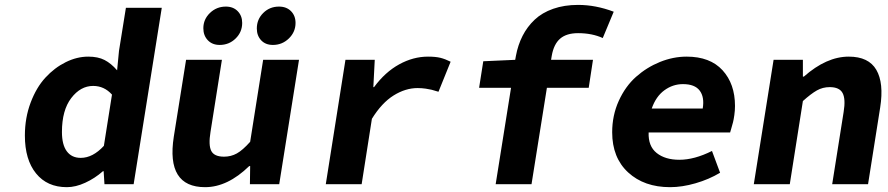

<svg xmlns="http://www.w3.org/2000/svg" viewBox="-20 -755 3638 787"><path d="M253.9 12.2Q173.3 12.2 127.7 -44.2Q82 -100.6 82 -199.2Q82 -272 105.5 -334.2Q128.9 -396.5 166.3 -437Q203.6 -477.5 249.5 -500.2Q295.4 -522.9 341.8 -522.9Q381.8 -522.9 408.7 -509Q435.5 -495.1 460 -466.8L467.8 -546.9L496.1 -723.1H643.1L527.8 0H408.2L404.8 -53.2H401.9Q368.7 -23.9 329.3 -5.9Q290 12.2 253.9 12.2ZM311 -107.9Q360.4 -107.9 405.8 -157.2L439 -367.2Q407.2 -402.8 361.8 -402.8Q310.1 -402.8 272 -353Q233.9 -303.2 233.9 -213.9Q233.9 -161.6 253.9 -134.8Q273.9 -107.9 311 -107.9Z M880.4 -570.8Q850.1 -570.8 831.8 -590.1Q813.5 -609.4 813.5 -639.2Q813.5 -675.8 840.6 -701.9Q867.7 -728 905.8 -728Q936 -728 954.3 -709.2Q972.7 -690.4 972.7 -661.1Q972.7 -623.5 945.8 -597.2Q918.9 -570.8 880.4 -570.8ZM1098.6 -570.8Q1068.4 -570.8 1050.5 -589.8Q1032.7 -608.9 1032.7 -638.2Q1032.7 -675.8 1059.1 -701.9Q1085.4 -728 1123.5 -728Q1154.3 -728 1172.9 -709.2Q1191.4 -690.4 1191.4 -661.1Q1191.4 -624 1164.1 -597.4Q1136.7 -570.8 1098.6 -570.8ZM820.8 12.2Q660.2 12.2 692.4 -194.8L742.7 -509.8H889.6L842.8 -213.9Q834 -160.2 845.9 -136.5Q857.9 -112.8 898.4 -112.8Q926.8 -112.8 950.7 -126Q974.6 -139.2 1005.4 -173.8L1058.6 -509.8H1205.6L1124.5 0H1004.4L1005.4 -74.2H1001.5Q912.6 12.2 820.8 12.2Z M1315.4 0 1396 -509.8H1516.1L1510.3 -397.9H1513.2Q1558.6 -459.5 1616.2 -491.2Q1673.8 -522.9 1734.4 -522.9Q1765.1 -522.9 1784.9 -518.1Q1804.7 -513.2 1827.1 -502L1777.3 -378.9Q1756.3 -385.3 1748.8 -387.2Q1741.2 -389.2 1725.1 -391.6Q1709 -394 1691.4 -394Q1642.1 -394 1593.5 -363.8Q1544.9 -333.5 1504.4 -268.1L1462.4 0Z M2011.7 0 2074.7 -395H1943.8L1960.9 -503.9L2091.8 -509.8L2094.7 -525.9Q2103 -570.8 2122.1 -608.2Q2141.1 -645.5 2171.6 -674.3Q2202.1 -703.1 2247.6 -719Q2293 -734.9 2349.6 -734.9Q2421.9 -734.9 2495.6 -707L2450.7 -599.1Q2406.7 -619.1 2349.6 -619.1Q2302.2 -619.1 2276.1 -596.7Q2250 -574.2 2241.7 -526.9L2238.8 -509.8H2410.6L2393.1 -395H2221.7L2158.7 0Z M2726.6 12.2Q2620.6 12.2 2554.9 -48.1Q2489.3 -108.4 2489.3 -212.9Q2489.3 -282.2 2516.4 -341.8Q2543.5 -401.4 2587.2 -440.2Q2630.9 -479 2685.1 -501Q2739.3 -522.9 2794.4 -522.9Q2890.6 -522.9 2941.7 -467Q2992.7 -411.1 2992.7 -320.8Q2992.7 -302.2 2990 -283.2Q2987.3 -264.2 2984.6 -253.9Q2981.9 -243.7 2977.5 -228.5Q2973.1 -213.4 2972.7 -211.9H2638.7Q2636.7 -155.8 2671.6 -127.9Q2706.5 -100.1 2764.6 -100.1Q2826.2 -100.1 2898.4 -136.2L2931.6 -46.9Q2885.7 -19.5 2830.8 -3.7Q2775.9 12.2 2726.6 12.2ZM2651.4 -310.1H2860.4Q2868.2 -356.9 2848.1 -383.5Q2828.1 -410.2 2779.3 -410.2Q2737.8 -410.2 2703.1 -384.8Q2668.5 -359.4 2651.4 -310.1Z M3069.8 0 3150.9 -509.8H3271V-440.9H3274.9Q3367.7 -522.9 3459 -522.9Q3540.5 -522.9 3572 -468.8Q3603.5 -414.6 3587.9 -314.9L3538.1 0H3391.1L3438 -295.9Q3446.8 -349.1 3433.8 -373.5Q3420.9 -397.9 3380.9 -397.9Q3352.5 -397.9 3328.6 -384.5Q3304.7 -371.1 3271 -340.8L3217.3 0Z"/></svg>

Font: Office Code Pro Bold Italic
Style: Regular
Weight: 700
Italic angle: -9°
Designer: Nathan Rutzky & Paul D. Hunt
Foundry: Adobe Systems Incorporated
Version: Version 1.004;PS 001.004;hotconv 1.0.70;makeotf.lib2.5.58329